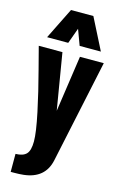

<svg xmlns="http://www.w3.org/2000/svg" viewBox="-153 -961 732 1174"><g transform="rotate(15 213.0 -373.5)"><path d="M45.9 -494.6Q11.7 -623.5 8.8 -637.2H158.7L217.8 -281.7L269.5 -637.2H420.4L281.2 17.1Q254.9 134.3 124 148.9Q97.7 151.9 63.5 151.9H42.5V38.1Q90.8 37.1 111.3 14.6Q131.8 -7.8 131.8 -64.5Q131.8 -121.1 106 -243.2Q80.1 -365.2 45.9 -494.6ZM44.4 -701.2 142.6 -899.4H284.2L384.8 -701.2H250.5L213.9 -799.8L178.2 -701.2Z"/></g></svg>

Font: Oswald-Bold
Style: Bold
Weight: 700
Designer: vernon adams
Foundry: vernon adams
Version: Version 2.002; ttfautohint (v0.92.18-e454-dirty) -l 8 -r 50 